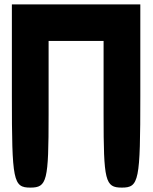

<svg xmlns="http://www.w3.org/2000/svg" viewBox="-20 -903 697 873"><path d="M34 -467C34 -79 40 -50 118 -50C194 -50 201 -79 201 -383V-717H451V-383C451 -79 458 -50 534 -50C612 -50 618 -79 618 -467V-883H34Z"/></svg>

Font: Hussar Skorodowane
Style: Bold
Weight: 700
Foundry: Cannot Into Space Fonts
Version: Version 0.892